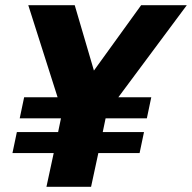

<svg xmlns="http://www.w3.org/2000/svg" viewBox="-20 -720 740 740"><path d="M159 0 187 -130H28L45 -211H204L215 -264H56L73 -345H202L89 -700H268L342 -448L524 -700H700L436 -345H563L546 -264H387L376 -211H535L518 -130H359L331 0Z"/></svg>

Font: Red Hat Mono
Style: Italic
Weight: 300
Italic angle: -12°
Monospace: yes
Designer: Pentagram, MCKL
Foundry: Pentagram, MCKL
Version: Version 1.023